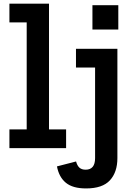

<svg xmlns="http://www.w3.org/2000/svg" viewBox="-20 -810 744 1050"><path d="M248 -102.5H341.5V0H31.5V-102.5H126V-687.5H31.5V-790H248ZM395.5 -543H622V54.5Q622 131.5 581.2 176Q540.5 220.5 450.5 220.5Q378 220.5 340.2 189.5Q302.5 158.5 291.5 100L396 73Q402 95.5 414.2 106.8Q426.5 118 448.5 118Q474 118 487 102.2Q500 86.5 500 54.5V-440.5H395.5ZM485.5 -781.5H627V-648.5H485.5Z"/></svg>

Font: Hepta Slab ExtraLight SemiBold
Style: Regular
Weight: 600
Version: Version 1.102